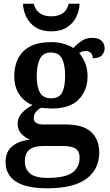

<svg xmlns="http://www.w3.org/2000/svg" viewBox="-20 -775 592 1035"><path d="M234 240Q121 240 65.5 203.5Q10 167 10 98Q10 43 46 13.5Q82 -16 141 -22Q117 -32 96 -53Q75 -74 75 -109Q75 -140 96.5 -164Q118 -188 155 -209Q111 -226 84 -266Q57 -306 57 -363Q57 -450 106.5 -499Q156 -548 258 -548Q294 -548 325 -538.5Q356 -529 376 -516Q397 -540 421.5 -555.5Q446 -571 477 -571Q511 -571 527.5 -555Q544 -539 544 -516Q544 -494 530 -477.5Q516 -461 480 -461Q480 -478 470 -489Q460 -500 444 -500Q423 -500 407 -489Q426 -467 439 -435Q452 -403 452 -364Q452 -289 405 -239.5Q358 -190 258 -190Q247 -190 229.5 -191.5Q212 -193 202 -194Q186 -186 174 -172Q162 -158 162 -138Q162 -104 215 -104H333Q429 -104 472 -63Q515 -22 515 47Q515 137 446 188.5Q377 240 234 240ZM255 -245Q299 -245 315 -276Q331 -307 331 -365Q331 -425 314.5 -458.5Q298 -492 254 -492Q212 -492 195 -457.5Q178 -423 178 -364Q178 -307 195.5 -276Q213 -245 255 -245ZM236 184Q331 184 370 155.5Q409 127 409 76Q409 39 386.5 25.5Q364 12 320 12H211Q188 12 165.5 18Q143 24 128.5 42Q114 60 114 95Q114 137 142.5 160.5Q171 184 236 184ZM256 -606Q206 -606 172.5 -627.5Q139 -649 122 -683.5Q105 -718 104 -755H162Q171 -719 195.5 -703Q220 -687 256 -687Q293 -687 317.5 -703Q342 -719 350 -755H409Q408 -718 391 -683.5Q374 -649 340.5 -627.5Q307 -606 256 -606Z"/></svg>

Font: Noto Serif Thai SemiBold
Style: Regular
Weight: 600
Designer: Monotype Design Team
Foundry: Monotype Imaging Inc.
Version: Version 2.001; ttfautohint (v1.8.4.7-5d5b)